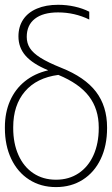

<svg xmlns="http://www.w3.org/2000/svg" viewBox="-24 -759 460 789"><path d="M214.8 -739.3Q250 -739.3 283 -731.9Q315.9 -724.6 342.8 -710.9V-678.7Q282.7 -708 214.8 -708Q152.8 -708 119.4 -681.9Q85.9 -655.8 85.9 -607.4Q85.9 -581.5 98.9 -561.3Q111.8 -541 142.3 -521.7Q172.9 -502.4 227.5 -480.5Q324.7 -441.9 370.4 -382.1Q416 -322.3 416 -235.4V-232.4Q416 -160.6 389.9 -105.7Q363.8 -50.8 316.2 -20.5Q268.6 9.8 206.1 9.8Q143.6 9.8 95.9 -20.8Q48.3 -51.3 22.2 -106.2Q-3.9 -161.1 -3.9 -232.4V-236.3Q-3.9 -296.4 17.3 -344.7Q38.6 -393.1 78.4 -425Q118.2 -457 172.9 -469.7V-470.7Q110.4 -496.6 81.1 -530Q51.8 -563.5 51.8 -609.4Q51.8 -649.4 71.3 -678.7Q90.8 -708 127.7 -723.6Q164.6 -739.3 214.8 -739.3ZM206.1 -20.5Q259.3 -20.5 299.1 -47.1Q338.9 -73.7 360.4 -121.8Q381.8 -169.9 381.8 -232.4V-235.4Q381.8 -310.5 341.6 -363.3Q301.3 -416 215.8 -451.2Q126.5 -439.5 78.4 -383.1Q30.3 -326.7 30.3 -236.3V-232.4Q30.3 -169.9 51.8 -121.8Q73.2 -73.7 113 -47.1Q152.8 -20.5 206.1 -20.5Z"/></svg>

Font: Pretendard Std Thin
Style: Regular
Weight: 100
Designer: Base glyphs from Inter by Rasmus Andersson; Hangeul glyphs from Noto Sans CJK(Source Han Sans) by Jang Soo-young and Kan
Foundry: Kil Hyung-jin
Version: Version 1.309